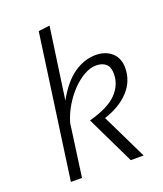

<svg xmlns="http://www.w3.org/2000/svg" viewBox="-137 -834 787 925"><g transform="rotate(-20 256.0 -371.5)"><path d="M227 -743 175 -377Q220 -459 274 -496.5Q328 -534 387 -534Q436 -534 468 -506Q500 -478 500 -427Q500 -361 454.5 -310.5Q409 -260 326 -233L439 0H373L254 -247Q354 -274 396.5 -318Q439 -362 439 -419Q439 -454 421 -470Q403 -486 371 -486Q342 -486 310.5 -468.5Q279 -451 250 -421.5Q221 -392 197 -352.5Q173 -313 160 -269L123 0H66L169 -736Z"/></g></svg>

Font: Glekhifnjqigglhiwekvrgaqftz
Style: Regular
Weight: 300
Italic angle: -8°
Designer: Carrois Corporate & Edenspiekermann
Foundry: Carrois Corporate GbR & Edenspiekermann AG
Version: Version 2.001